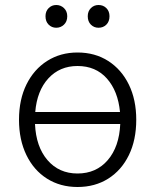

<svg xmlns="http://www.w3.org/2000/svg" viewBox="-20 -738 621 768"><path d="M290 10Q221 10 168 -23.5Q115 -57 85.5 -118Q56 -179 56 -259Q56 -340 86 -400.5Q116 -461 169 -494.5Q222 -528 290 -528Q360 -528 413 -494Q466 -460 495.5 -399.5Q525 -339 525 -259Q525 -178 495.5 -117.5Q466 -57 413 -23.5Q360 10 290 10ZM121 -290H460Q452 -374 407.5 -424Q363 -474 290 -474Q219 -474 173.5 -424.5Q128 -375 121 -290ZM290 -44Q365 -44 411 -97.5Q457 -151 461 -242H120Q124 -151 170 -97.5Q216 -44 290 -44ZM374 -627Q356 -627 343.5 -639.5Q331 -652 331 -673Q331 -693 343.5 -705.5Q356 -718 374 -718Q393 -718 405.5 -705.5Q418 -693 418 -673Q418 -652 405.5 -639.5Q393 -627 374 -627ZM205 -627Q187 -627 174.5 -639.5Q162 -652 162 -673Q162 -693 174.5 -705.5Q187 -718 205 -718Q223 -718 236 -705.5Q249 -693 249 -673Q249 -652 236 -639.5Q223 -627 205 -627Z"/></svg>

Font: Ubuntu Sans Light
Style: Regular
Weight: 300
Designer: Dalton Maag Ltd
Foundry: Dalton Maag Ltd
Version: Version 1.006; ttfautohint (v1.8.4.7-5d5b)